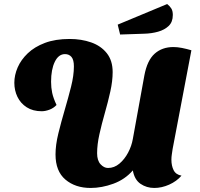

<svg xmlns="http://www.w3.org/2000/svg" viewBox="-20 -911 992 951"><path d="M429 20Q353 20 304 -21.5Q255 -63 255 -146Q255 -193 269 -250Q283 -307 300.5 -366.5Q318 -426 332 -481.5Q346 -537 346 -582Q346 -615 334 -629Q322 -643 302 -643Q270 -643 251.5 -605Q233 -567 233 -506Q233 -477 238.5 -451Q244 -425 260 -391Q245 -375 224.5 -367.5Q204 -360 187 -360Q143 -360 112.5 -379.5Q82 -399 66.5 -431Q51 -463 51 -501Q51 -539 67.5 -577Q84 -615 117.5 -647Q151 -679 202.5 -698.5Q254 -718 325 -718Q383 -718 431.5 -701Q480 -684 509 -647.5Q538 -611 538 -554Q538 -510 526.5 -458Q515 -406 499.5 -352Q484 -298 472.5 -246.5Q461 -195 461 -152Q461 -116 478 -97.5Q495 -79 515 -79Q546 -79 571.5 -100.5Q597 -122 614.5 -155Q632 -188 638 -223L695 -537Q709 -612 746 -645Q783 -678 839 -678Q859 -678 881.5 -673.5Q904 -669 928 -662L835 -173Q833 -159 831 -146Q829 -133 829 -120Q829 -90 840 -68Q851 -46 879 -41Q855 -13 818 3.5Q781 20 744 20Q706 20 676 -0.5Q646 -21 638 -67Q599 -22 541.5 -1Q484 20 429 20ZM575 -740 563 -789 808 -891Q821 -881 828.5 -869Q836 -857 836 -837Q836 -802 815.5 -782.5Q795 -763 763 -754Q731 -745 694 -744Z"/></svg>

Font: Sansita Swashed ExtraBold
Style: Regular
Weight: 800
Designer: Pablo Cosgaya
Foundry: Omnibus-Type
Version: Version 1.003; ttfautohint (v1.8.3)